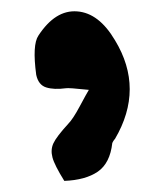

<svg xmlns="http://www.w3.org/2000/svg" viewBox="-20 -161 274 344"><path d="M95.2 163.1Q133.3 161.6 155.3 146.5Q177.2 131.3 181.2 95.2Q181.6 94.2 182.6 92.5Q183.6 90.8 184.3 89.8Q185.1 88.9 186 87.9Q238.8 -2 186 -88.9Q157.2 -137.7 118.2 -140.6Q79.1 -143.6 48.8 -97.2Q37.6 -80.6 44.9 -26.9Q48.8 -8.8 62.7 -4.4Q76.7 0 98.1 -2.9Q102.5 -3.9 139.2 0Q135.3 6.3 123 29.3Q110.8 52.2 102.1 61Q81.1 84 75.7 95.7Q70.3 107.4 74 121.1Q77.6 134.8 95.2 163.1Z"/></svg>

Font: Sonetni venez
Style: Regular
Weight: 400
Designer: Alja Herlah
Foundry: Type Salon
Version: Version 1.000;hotconv 1.0.109;makeotfexe 2.5.65596